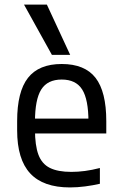

<svg xmlns="http://www.w3.org/2000/svg" viewBox="-20 -810 540 840"><path d="M286 10Q169 10 112 -51.5Q55 -113 55 -240V-280Q55 -409 102.5 -469.5Q150 -530 250 -530Q351 -530 398 -469.5Q445 -409 445 -280V-226H94V-291H385L367 -268V-277Q367 -375 339.5 -418.5Q312 -462 250 -462Q188 -462 160.5 -418.5Q133 -375 133 -277V-243Q133 -174 148 -133.5Q163 -93 198 -75.5Q233 -58 292 -58Q321 -58 351.5 -62Q382 -66 417 -75V-6Q387 1 352.5 5.5Q318 10 286 10ZM207 -570 85 -790H185L287 -570Z"/></svg>

Font: M PLUS Code Latin
Style: Regular
Weight: 400
Designer: Coji Morishita
Foundry: UNDERFOREST DESIGN
Version: Version 1.002; ttfautohint (v1.8.3)